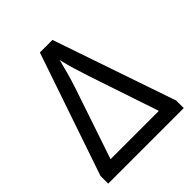

<svg xmlns="http://www.w3.org/2000/svg" viewBox="-196 -843 972 972"><g transform="rotate(-45 290.5 -357.0)"><path d="M335 -714 561 -54V0H20V-55L245 -714ZM462 -79 337 -451Q322 -496 309.5 -538Q297 -580 289 -616Q280 -580 268.5 -538.5Q257 -497 243 -455L116 -79Z"/></g></svg>

Font: Apis
Style: Regular
Weight: 400
Designer: Monotype Design Team
Foundry: Monotype Imaging Inc.
Version: Version 2.000; build 0001